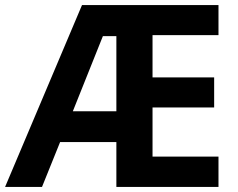

<svg xmlns="http://www.w3.org/2000/svg" viewBox="-20 -734 934 754"><path d="M0 0H145L216 -176H437V0H838V-119H579V-312H821V-430H579V-596H838V-714H302ZM266 -297 384 -592H437V-297Z"/></svg>

Font: Kathrein 75 Bold
Style: Regular
Weight: 700
Designer: Lazydogs Typefoundry, based on Open Sans by Ascender Corporation
Foundry: Lazydogs Typefoundry
Version: Version 1.003;PS 001.003;hotconv 1.0.88;makeotf.lib2.5.64775